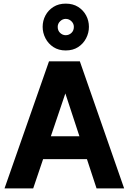

<svg xmlns="http://www.w3.org/2000/svg" viewBox="-20 -1038 709 1058"><path d="M5 0 250 -700H400L163 0ZM179 -161V-287H501V-161ZM512 0 282 -700H420L664 0ZM342 -760Q303 -760 274.5 -778.5Q246 -797 230.5 -827Q215 -857 215 -890Q215 -924 230.5 -953Q246 -982 274.5 -1000Q303 -1018 342 -1018Q382 -1018 410.5 -1000Q439 -982 454.5 -953Q470 -924 470 -890Q470 -857 454.5 -827Q439 -797 410.5 -778.5Q382 -760 342 -760ZM342 -844Q360 -844 373.5 -856.5Q387 -869 387 -890Q387 -908 373.5 -921Q360 -934 342 -934Q325 -934 311.5 -921Q298 -908 298 -890Q298 -869 311.5 -856.5Q325 -844 342 -844Z"/></svg>

Font: Inclusive Sans
Style: Bold
Weight: 700
Designer: Olivia King
Foundry: Olivia King
Version: Version 2.004